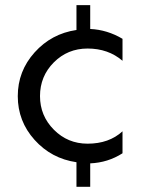

<svg xmlns="http://www.w3.org/2000/svg" viewBox="-20 -722 562 743"><path d="M318.8 -534.2Q241.7 -534.2 188.2 -480.5Q134.8 -426.8 134.8 -350.1Q134.8 -273.9 188.5 -220Q242.2 -166 318.8 -166Q401.9 -166 454.1 -213.9V-128.9Q397.9 -92.8 329.1 -89.8V1H275.9V-94.2Q178.7 -108.4 113.8 -180.7Q48.8 -252.9 48.8 -349.9Q48.8 -446.8 114 -519.3Q179.2 -591.8 275.9 -606V-702.1H329.1V-609.9Q395 -606.9 454.1 -571.8V-486.8Q398.9 -534.2 318.8 -534.2Z"/></svg>

Font: ø
Style: ø
Weight: 400
Designer: Samuel Oakes
Foundry: Samuel Oakes
Version: Version 1.000;PS 001.000;hotconv 1.0.88;makeotf.lib2.5.64775